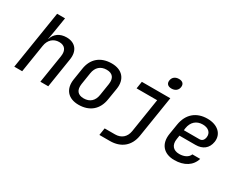

<svg xmlns="http://www.w3.org/2000/svg" viewBox="-106 -1342 2613 2085"><g transform="rotate(30 1200.0 -299.5)"><path d="M44 0H143L198 -349C210 -429 263 -476 334 -476C404 -476 439 -432 427 -353L371 0H470L528 -368C548 -486 488 -560 379 -560C295 -560 235 -517 214 -445H212L230 -550L259 -730H160Z M854 10C992 10 1083 -67 1104 -202L1128 -349C1148 -478 1076 -560 945 -560C806 -560 715 -483 695 -349L672 -202C652 -72 723 10 854 10ZM868 -78C793 -78 759 -121 771 -202L794 -349C806 -429 856 -473 931 -473C1006 -473 1040 -429 1028 -349L1005 -202C993 -121 943 -78 868 -78Z M1640 -647C1686 -647 1718 -672 1724 -712C1731 -754 1707 -779 1661 -779C1615 -779 1583 -754 1577 -712C1571 -672 1595 -647 1640 -647ZM1215 180H1346C1486 180 1579 103 1601 -32L1683 -550H1326L1312 -460H1570L1503 -33C1490 45 1437 90 1359 90H1229Z M2054 10C2177 10 2265 -45 2293 -142H2195C2180 -100 2131 -74 2068 -74C1992 -74 1952 -122 1965 -202L1972 -248H2172C2263 -248 2323 -294 2337 -381C2353 -486 2273 -560 2145 -560C2006 -560 1913 -480 1890 -340L1869 -210C1847 -74 1922 10 2054 10ZM1984 -323 1987 -349C2000 -433 2054 -480 2132 -480C2203 -480 2246 -440 2237 -380C2230 -339 2208 -323 2178 -323Z"/></g></svg>

Font: JetBrains Mono Medium
Style: Italic
Weight: 436
Italic angle: -9°
Monospace: yes
Designer: Philipp Nurullin, Konstantin Bulenkov
Foundry: JetBrains
Version: Version 2.305